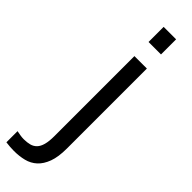

<svg xmlns="http://www.w3.org/2000/svg" viewBox="-387 -712 916 916"><g transform="rotate(45 70.5 -254.0)"><path d="M65.9 -613.8V-715.8H149.9V-613.8ZM-75.2 128.9Q-62.5 131.3 -51 133.3Q-39.6 135.3 -26.9 135.3Q-4.9 135.3 12.5 130.6Q29.8 126 41.7 113.5Q53.7 101.1 59.8 78.6Q65.9 56.2 65.9 21V-518.6H149.9V21Q149.9 77.6 136.5 114Q123 150.4 100.1 171.4Q77.1 192.4 46.1 200.2Q15.1 208 -20.5 208Q-33.2 208 -47.4 207Q-61.5 206.1 -75.2 204.1Z"/></g></svg>

Font: Arian AMU
Style: Regular
Weight: 400
Designer: Ruben Hakobyan (Tarumian)
Foundry: Ruben Hakobyan (Tarumian)
Version: Version 4.003